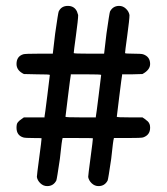

<svg xmlns="http://www.w3.org/2000/svg" viewBox="-20 -631 565 651"><path d="M36 -198Q36 -204 37 -209Q38 -214 41.5 -217.5Q45 -221 46.5 -222.5Q48 -224 54 -228Q60 -232 61 -233H131V-236Q132 -239 140.5 -307.5Q149 -376 149 -377Q149 -379 105 -379L61 -380Q36 -392 36 -414Q36 -440 59 -447Q65 -449 112 -449H159Q163 -480 167 -517Q177 -587 179 -592Q188 -611 210 -611Q232 -611 241 -592L245 -580Q245 -565 237.5 -510.5Q230 -456 230 -451Q230 -449 282 -449H333Q337 -480 341 -517Q351 -587 353 -592Q363 -611 384 -611Q397 -611 407 -601.5Q417 -592 419 -580Q419 -565 411.5 -510.5Q404 -456 404 -451Q404 -449 431 -449Q459 -449 465 -447Q489 -439 489 -414Q489 -394 463 -380L428 -379H394V-376Q393 -373 384.5 -304.5Q376 -236 376 -235Q376 -233 419 -233H463Q464 -232 467.5 -230Q471 -228 472 -227Q473 -226 476 -223.5Q479 -221 480.5 -220Q482 -219 484 -216Q486 -213 487 -210.5Q488 -208 488.5 -205Q489 -202 489 -198Q489 -173 465 -165Q459 -163 412 -163H366V-161Q364 -159 357 -92Q347 -24 345 -19Q335 0 314 0Q301 0 291 -9.5Q281 -19 279 -31Q279 -37 287 -96.5Q295 -156 295 -162Q295 -163 244 -163H192V-161Q190 -159 183 -92Q173 -24 171 -19Q161 0 140 0Q127 0 117 -9.5Q107 -19 105 -31Q105 -37 113 -96.5Q121 -156 121 -162Q121 -163 93 -163Q65 -163 59 -165Q36 -172 36 -198ZM323 -377Q323 -379 272 -379H220V-376Q219 -373 210.5 -304.5Q202 -236 202 -235Q202 -233 253 -233H305V-236Q306 -239 314.5 -307.5Q323 -376 323 -377Z"/></svg>

Font: KaTeX_Typewriter
Style: Regular
Weight: 400
Version: Version 1.1; ttfautohint (v1.3)